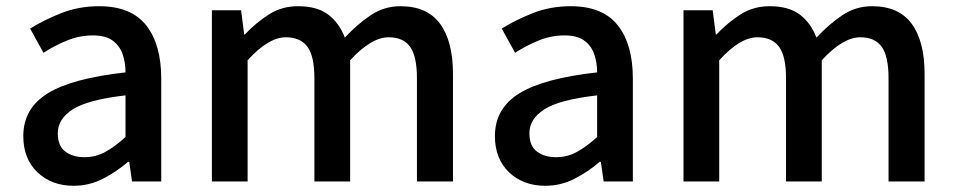

<svg xmlns="http://www.w3.org/2000/svg" viewBox="-20 -584 3076 618"><path d="M217 14Q146 14 100.5 -29.5Q55 -73 55 -146Q55 -235 133.5 -283.5Q212 -332 384 -351Q384 -383 374.5 -410Q365 -437 342.5 -453.5Q320 -470 279 -470Q236 -470 195.5 -453.5Q155 -437 120 -414L77 -492Q120 -519 176.5 -541.5Q233 -564 299 -564Q402 -564 450.5 -502.5Q499 -441 499 -331V0H405L396 -63H392Q355 -31 311 -8.5Q267 14 217 14ZM252 -78Q288 -78 319 -95Q350 -112 384 -143V-277Q262 -263 214 -232Q166 -201 166 -155Q166 -114 190.5 -96Q215 -78 252 -78Z M662 0V-551H756L766 -473H768Q804 -511 845.5 -537.5Q887 -564 939 -564Q1001 -564 1036.5 -537Q1072 -510 1090 -463Q1131 -507 1174 -535.5Q1217 -564 1269 -564Q1355 -564 1396.5 -507.5Q1438 -451 1438 -346V0H1322V-332Q1322 -403 1300 -433.5Q1278 -464 1231 -464Q1175 -464 1107 -390V0H992V-332Q992 -403 969.5 -433.5Q947 -464 900 -464Q844 -464 777 -390V0Z M1735 14Q1664 14 1618.5 -29.5Q1573 -73 1573 -146Q1573 -235 1651.5 -283.5Q1730 -332 1902 -351Q1902 -383 1892.5 -410Q1883 -437 1860.5 -453.5Q1838 -470 1797 -470Q1754 -470 1713.5 -453.5Q1673 -437 1638 -414L1595 -492Q1638 -519 1694.5 -541.5Q1751 -564 1817 -564Q1920 -564 1968.5 -502.5Q2017 -441 2017 -331V0H1923L1914 -63H1910Q1873 -31 1829 -8.5Q1785 14 1735 14ZM1770 -78Q1806 -78 1837 -95Q1868 -112 1902 -143V-277Q1780 -263 1732 -232Q1684 -201 1684 -155Q1684 -114 1708.5 -96Q1733 -78 1770 -78Z M2180 0V-551H2274L2284 -473H2286Q2322 -511 2363.5 -537.5Q2405 -564 2457 -564Q2519 -564 2554.5 -537Q2590 -510 2608 -463Q2649 -507 2692 -535.5Q2735 -564 2787 -564Q2873 -564 2914.5 -507.5Q2956 -451 2956 -346V0H2840V-332Q2840 -403 2818 -433.5Q2796 -464 2749 -464Q2693 -464 2625 -390V0H2510V-332Q2510 -403 2487.5 -433.5Q2465 -464 2418 -464Q2362 -464 2295 -390V0Z"/></svg>

Font: Source Han Sans TC Medium
Style: Regular
Weight: 500
Designer: Ryoko NISHIZUKA Ë•øÂ°öÊ∂ºÂ≠ê (kana, bopomofo & ideographs); Paul D. Hunt (Latin, Greek & Cyrillic); Sandoll Communicatio
Foundry: Adobe
Version: Version 2.004;hotconv 1.0.118;makeotfexe 2.5.65603